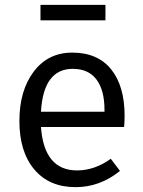

<svg xmlns="http://www.w3.org/2000/svg" viewBox="-20 -760 589 792"><path d="M415 -740V-676H147V-740ZM494 -282Q494 -260 492 -236H149Q162 -57 298 -57Q370 -57 437 -105L475 -55Q392 12 292 12Q183 12 121.5 -61Q60 -134 60 -261Q60 -386 119 -464.5Q178 -543 278 -543Q383 -543 438.5 -474Q494 -405 494 -282ZM411 -299V-307Q411 -388 378 -432Q345 -476 280 -476Q159 -476 149 -299Z"/></svg>

Font: Sedus Text
Style: Regular
Weight: 400
Designer: TypeMates
Foundry: TypeMates, Runge Thomsen GbR
Version: Version 4.202;PS 004.202;hotconv 1.0.88;makeotf.lib2.5.64775